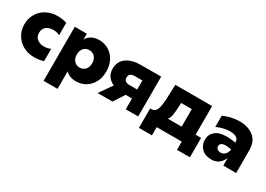

<svg xmlns="http://www.w3.org/2000/svg" viewBox="-4 -1310 3136 2264"><g transform="rotate(30 1564.0 -178.5)"><path d="M32 -272Q32 -351 70 -415Q108 -479 175 -515Q242 -551 325 -551Q397 -551 451 -531V-363Q412 -384 362 -384Q308 -384 270 -355.5Q232 -327 232 -272Q232 -215 270 -186.5Q308 -158 362 -158Q386 -158 410 -163.5Q434 -169 451 -178V-10Q397 9 325 9Q242 9 175 -27Q108 -63 70 -127.5Q32 -192 32 -272Z M1148 -270Q1148 -186 1114 -123Q1080 -60 1022 -25.5Q964 9 894 9Q803 9 752 -46V194H562V-542H726V-463Q775 -551 894 -551Q964 -551 1022 -516.5Q1080 -482 1114 -418Q1148 -354 1148 -270ZM746 -271Q746 -217 776 -185Q806 -153 851 -153Q896 -153 925.5 -185Q955 -217 955 -271Q955 -326 925.5 -358Q896 -390 851 -390Q805 -390 775.5 -358Q746 -326 746 -271Z M1569 -147H1483L1387 0H1186L1306 -173Q1252 -197 1223.5 -238.5Q1195 -280 1195 -338Q1195 -435 1267 -488.5Q1339 -542 1465 -542H1738V0H1569ZM1468 -269H1569V-392H1469Q1389 -392 1389 -331Q1389 -299 1408.5 -284Q1428 -269 1468 -269Z M1813 -152H1833Q1882 -153 1901 -205Q1920 -257 1924 -353L1931 -542H2432V-152H2507V112H2331V0H1990V112H1813ZM2242 -152V-391H2097L2095 -339Q2092 -266 2084 -222Q2076 -178 2054 -152Z M2897 -104Q2850 9 2739 9Q2651 9 2603.5 -38.5Q2556 -86 2556 -157Q2556 -228 2607.5 -272.5Q2659 -317 2764 -317Q2807 -317 2850 -310L2884 -305V-311Q2884 -390 2762 -390Q2720 -390 2673.5 -378Q2627 -366 2587 -347V-500Q2634 -522 2691.5 -535.5Q2749 -549 2805 -549Q2920 -549 2996 -490.5Q3072 -432 3072 -308V0H2897ZM2794 -116Q2825 -116 2850 -140.5Q2875 -165 2883 -211L2842 -217Q2821 -220 2804 -220Q2765 -220 2746.5 -205.5Q2728 -191 2728 -168Q2728 -146 2747 -131Q2766 -116 2794 -116Z"/></g></svg>

Font: Chess Sans ExtraBold
Style: Regular
Weight: 800
Designer: Wolf Bōese
Foundry: Wolf Bōese
Version: Version 7.223